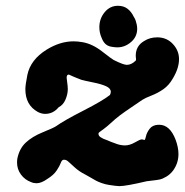

<svg xmlns="http://www.w3.org/2000/svg" viewBox="-20 -634 630 654"><path d="M447.3 -536.1Q447.3 -508.8 426.3 -490.7Q405.3 -472.7 379.9 -472.7Q376 -472.7 372.1 -473.1Q368.2 -473.6 363.8 -474.1Q359.4 -474.6 355.5 -475.6Q335.9 -480.5 327.1 -502.9Q318.4 -521.5 318.4 -541Q318.4 -570.3 336.4 -592.3Q354.5 -614.3 381.8 -614.3Q401.4 -614.3 414.6 -604Q427.7 -593.8 435.5 -577.1Q439.5 -571.3 441.9 -564.5Q444.3 -557.6 445.8 -550.3Q447.3 -543 447.3 -536.1ZM213.9 -379.9Q207 -379.9 207 -369.1Q207 -365.2 209 -352.5Q210.9 -339.8 210.9 -330.1Q210.9 -313.5 203.1 -294.9Q195.3 -276.4 179.7 -268.6Q161.1 -246.1 133.8 -246.1Q121.1 -246.1 108.4 -252.9Q66.4 -276.4 66.4 -330.1Q66.4 -344.7 73.2 -378.9Q84 -430.7 138.7 -464.8Q184.6 -493.2 230.5 -493.2Q245.1 -493.2 261.7 -490.2Q294.9 -484.4 328.1 -458.5Q361.3 -432.6 367.2 -429.7Q400.4 -413.1 412.1 -413.1Q427.7 -413.1 442.4 -427.7Q443.4 -428.7 443.4 -431.6Q443.4 -432.6 442.9 -437Q442.4 -441.4 442.4 -444.3Q442.4 -477.5 470.7 -494.1Q490.2 -506.8 515.6 -506.8Q549.8 -506.8 571.3 -481.4Q589.8 -460 589.8 -432.6Q589.8 -401.4 568.4 -366.2Q555.7 -343.8 537.1 -330.6Q518.6 -317.4 496.1 -308.6Q473.6 -299.8 464.8 -293.9Q451.2 -284.2 427.7 -268.6Q404.3 -252.9 388.7 -241.2Q373 -229.5 356.4 -213.9Q344.7 -203.1 333.5 -194.8Q322.3 -186.5 318.8 -184.1Q315.4 -181.6 315.4 -178.7Q315.4 -176.8 315.9 -174.8Q316.4 -172.9 317.9 -170.9Q319.3 -168.9 321.3 -167.5Q323.2 -166 326.2 -164.6Q329.1 -163.1 331.5 -161.6Q334 -160.2 338.9 -158.7Q343.8 -157.2 347.7 -155.3Q351.6 -153.3 357.9 -150.9Q364.3 -148.4 370.1 -146.5Q388.7 -138.7 405.3 -138.7Q421.9 -138.7 439.5 -148.9Q457 -159.2 462.9 -159.2Q465.8 -159.2 471.7 -157.2Q474.6 -157.2 477.1 -169.4Q479.5 -181.6 489.3 -194.8Q499 -208 518.6 -209H522.5Q558.6 -209 578.1 -158.2Q587.9 -131.8 587.9 -109.4Q587.9 -78.1 569.3 -52.7Q559.6 -40 546.4 -32.2Q533.2 -24.4 523.4 -22.5Q513.7 -20.5 499 -19Q484.4 -17.6 479.5 -16.6Q409.2 0 386.7 0Q377.9 0 352.5 -3.9Q338.9 -5.9 326.7 -10.3Q314.5 -14.6 307.1 -18.6Q299.8 -22.5 287.6 -29.8Q275.4 -37.1 269.5 -40Q250 -49.8 235.4 -63Q220.7 -76.2 213.4 -83Q206.1 -89.8 199.2 -89.8H196.3Q190.4 -88.9 187 -79.1Q183.6 -69.3 173.3 -53.7Q163.1 -38.1 142.6 -25.4Q121.1 -9.8 104.5 -9.8Q94.7 -9.8 85.9 -13.7Q64.5 -21.5 51.3 -39.6Q38.1 -57.6 38.1 -80.1Q38.1 -88.9 39.1 -93.8Q45.9 -127.9 67.9 -148.4Q89.8 -168.9 126 -183.6Q162.1 -198.2 170.9 -204.1Q198.2 -223.6 264.2 -257.3Q330.1 -291 354.5 -310.5Q357.4 -316.4 357.4 -321.3Q357.4 -333 341.3 -340.3Q325.2 -347.7 295.9 -353.5Q266.6 -359.4 256.8 -362.3Q244.1 -367.2 233.4 -371.6Q222.7 -376 219.2 -377.9Q215.8 -379.9 213.9 -379.9Z"/></svg>

Font: Essays1743
Style: BoldItalic
Weight: 700
Italic angle: -10°
Designer: Based on the typeface in a 1743 English translation of the essays of Montaigne.  PostScript/TrueType font designed by Jo
Version: Version 002.100